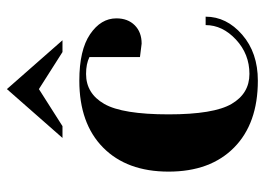

<svg xmlns="http://www.w3.org/2000/svg" viewBox="-128 -642 785 570"><g transform="rotate(-90 265.0 -357.5)"><path d="M330 -495Q272 -495 241 -441Q210 -387 210 -250Q210 -116 241 -63Q272 -10 330 -10Q389 -10 432 -50Q475 -90 475 -140H500Q500 -78 446.5 -31.5Q393 15 310 15Q183 15 111.5 -55.5Q40 -126 40 -250Q40 -374 111.5 -444.5Q183 -515 310 -515Q401 -515 448 -483Q495 -451 495 -405Q495 -371 474.5 -350.5Q454 -330 420 -330L380 -335V-485Q360 -495 330 -495ZM140 -565 285 -730 430 -565H395L285 -635L175 -565Z"/></g></svg>

Font: Yeseva One
Style: Regular
Weight: 400
Designer: Jovanny Lemonad
Foundry: Jovanny Lemonad
Version: Version 2.000